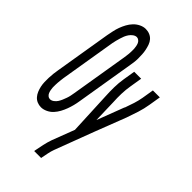

<svg xmlns="http://www.w3.org/2000/svg" viewBox="-308 -820 1113 1113"><g transform="rotate(45 248.0 -264.0)"><path d="M69 8Q52 8 37 1.5Q22 -5 11.5 -17Q1 -29 -5.5 -44.5Q-12 -60 -15.5 -76.5Q-19 -93 -19.5 -110Q-20 -127 -19.5 -144.5Q-19 -162 -17 -179.5Q-15 -197 -12 -214L45 -559Q49 -579 53 -598.5Q57 -618 64 -637Q71 -656 81 -674.5Q91 -693 105.5 -708.5Q120 -724 139.5 -733.5Q159 -743 178 -743Q196 -743 211.5 -736.5Q227 -730 237.5 -718Q248 -706 253.5 -690.5Q259 -675 262.5 -658.5Q266 -642 267 -625Q268 -608 268 -590.5Q268 -573 265.5 -555.5Q263 -538 260 -521L203 -176Q200 -156 195 -136.5Q190 -117 183 -98Q176 -79 166 -60.5Q156 -42 142 -26.5Q128 -11 108 -1.5Q88 8 69 8ZM73 -62Q85 -62 96.5 -70.5Q108 -79 115 -90Q122 -101 127 -113Q132 -125 136.5 -137.5Q141 -150 143.5 -162.5Q146 -175 148 -187L205 -532Q206 -542 208 -552.5Q210 -563 210.5 -573Q211 -583 211.5 -593Q212 -603 211.5 -613Q211 -623 209 -633Q207 -643 203.5 -651.5Q200 -660 192 -666.5Q184 -673 175 -673Q163 -673 151.5 -664.5Q140 -656 132.5 -645Q125 -634 120 -622Q115 -610 111.5 -597.5Q108 -585 104.5 -572.5Q101 -560 99 -548L42 -203Q41 -193 39.5 -182.5Q38 -172 37.5 -162Q37 -152 36.5 -142Q36 -132 36.5 -122Q37 -112 39 -102Q41 -92 44.5 -83.5Q48 -75 55.5 -68.5Q63 -62 73 -62ZM221 215 222 208Q227 181 233 153.5Q239 126 248 100L301 -39L289 -301Q287 -337 287.5 -373.5Q288 -410 294 -447L306 -520H363L351 -447Q345 -412 344 -377.5Q343 -343 345 -309L349 -167L411 -330Q412 -332 412.5 -333.5Q413 -335 415 -337V-338Q425 -365 433.5 -392Q442 -419 447 -447L459 -520H516L504 -447Q498 -410 486.5 -373.5Q475 -337 462 -301L389 -112L298 129Q291 148 287 168Q283 188 279 208L278 215Z"/></g></svg>

Font: Iosevka Term Curly Oblique
Style: Regular
Weight: 400
Italic angle: -9°
Designer: Belleve Invis
Foundry: Belleve Invis
Version: Version 32.3.0